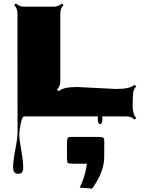

<svg xmlns="http://www.w3.org/2000/svg" viewBox="-20 -690 856 1138"><path d="M598.1 147.9 597.7 240.7Q597.7 328.1 526.4 427.7L452.6 421.9Q481.4 363.3 491.7 301.3L495.1 280.3H416.5Q386.7 280.3 381.8 275.4Q377 270.5 377 240.7V181.2Q377 178.7 377 158Q377 137.2 380.6 129.4Q384.3 121.6 403.8 121.6H538.6Q542 121.6 562.5 121.6Q583 121.6 590.6 125.2Q598.1 128.9 598.1 147.9ZM768.1 -128.9 766.1 -65.4Q766.1 -12.2 787.6 9.3L777.3 19Q758.8 0 728.5 0H586.4Q586.9 6.8 586.9 18.1Q586.9 45.4 573.2 45.4Q559.6 45.4 559.6 14.6Q559.6 5.4 560.1 0H123Q111.3 0 102.8 42.2Q94.2 84.5 94.2 109.9Q94.2 135.3 106 200.9Q117.7 266.6 117.7 303.5Q117.7 340.3 88.9 340.3Q57.6 340.3 57.6 302.2Q57.6 264.2 70.8 196.5Q84 128.9 84 94.7L83.5 -610.8Q83.5 -640.6 64 -659.7L74.2 -669.9Q94.2 -650.4 123 -650.4H297.9Q327.6 -650.4 346.7 -669.9L356.9 -659.7Q337.4 -640.6 337.4 -610.8V-208Q337.4 -178.7 318.4 -159.7L328.6 -149.4Q353.5 -174.3 437.5 -174.3L668.9 -162.6Q752.4 -162.6 777.3 -187.5L787.6 -177.7Q768.1 -158.7 768.1 -128.9ZM556.6 212.9Q556.6 191.9 564.7 161.4Q572.8 130.9 573.2 128.4Q574.2 133.3 578.1 148.4Q582 163.6 584 171.9Q589.8 196.8 589.8 216.8Q589.8 236.8 573.2 236.8Q556.6 236.8 556.6 212.9Z"/></svg>

Font: Nosifer Caps
Style: Regular
Weight: 800
Version: Version 001.002